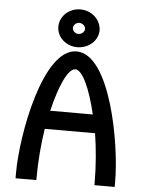

<svg xmlns="http://www.w3.org/2000/svg" viewBox="-61 -989 787 1038"><g transform="rotate(5 332.0 -470.0)"><path d="M333 -735C395 -735 446 -780 446 -837C444 -894 395 -940 333 -940C270 -940 222 -892 222 -837C222 -779 273 -735 333 -735ZM367 -837C367 -822 352 -807 333 -807C314 -807 301 -823 301 -837C301 -852 316 -867 333 -867C353 -867 367 -850 367 -837ZM449 -380H218C250 -516 294 -615 334 -615C373 -615 417 -516 449 -380ZM470 -280C483 -198 491 -102 491 -17V0H601V-30C601 -234 516 -711 333 -712H332C151 -712 63 -237 63 -30V0H176V-17C176 -102 184 -198 197 -280Z"/></g></svg>

Font: Mint Spirit
Style: Bold
Weight: 700
Designer: HARENDAL Hirwen
Foundry: Arkandis Digital Foundry.
Version: Version 1.004;FFEdit